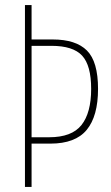

<svg xmlns="http://www.w3.org/2000/svg" viewBox="-20 -734 437 754"><path d="M365 -385Q365 -278 320.5 -224Q276 -170 178 -170H104V0H78V-714H104V-579H187Q278 -579 321.5 -535.5Q365 -492 365 -385ZM173 -195Q262 -195 300 -243Q338 -291 338 -385Q338 -477 302.5 -515.5Q267 -554 182 -554H104V-195Z"/></svg>

Font: Noto Sans Lao Looped ExtraCondensed Thin
Style: Regular
Weight: 100
Width: 2
Designer: Mark Frömberg, Ben Mitchell
Foundry: The Fontpad Ltd
Version: Version 1.002; ttfautohint (v1.8.4.7-5d5b)